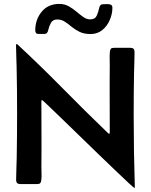

<svg xmlns="http://www.w3.org/2000/svg" viewBox="-20 -925 758 965"><path d="M656.2 19.5Q653.3 19.5 627.2 -4.6Q601.1 -28.8 560.1 -68.1Q519 -107.4 470.2 -154.5Q421.4 -201.7 373 -248.8Q324.7 -295.9 283.9 -335.2Q243.2 -374.5 218 -398.4Q192.9 -422.4 191.4 -422.4Q189 -422.4 188.5 -418.7Q188 -415 188 -413.6Q188 -369.1 188.2 -325Q188.5 -280.8 188.5 -236.3Q188.5 -199.2 188.5 -162.4Q188.5 -125.5 188 -87.9Q188 -72.3 188.7 -53.7Q189.5 -35.2 187.5 -19.5Q186.5 -9.8 182.6 -4.9Q178.7 0 167.5 0H81.1Q61 0 61 -20.5Q61 -48.3 62.3 -76.2Q63.5 -104 64 -131.8Q64.9 -187.5 65.4 -243.2Q65.9 -298.8 65.9 -354.5Q65.9 -413.1 65.4 -471.7Q64.9 -530.3 63.5 -588.9Q63 -616.7 61.8 -644.5Q60.5 -672.4 60.5 -700.2Q60.5 -703.1 63.5 -703.1Q66.4 -703.1 68.4 -701.2Q184.6 -593.3 295.9 -480.2Q407.2 -367.2 521.5 -257.3Q522.5 -256.3 524.4 -254.6Q526.4 -252.9 528.3 -252.9Q531.2 -252.9 531.5 -256.6Q531.7 -260.3 531.7 -261.7Q531.7 -307.1 531.5 -352.3Q531.2 -397.5 531.2 -442.9Q531.2 -481.9 531.2 -520.8Q531.2 -559.6 531.7 -598.1Q531.7 -614.3 531.2 -631.3Q530.8 -648.4 532.2 -664.6Q533.2 -674.8 537.1 -679.7Q541 -684.6 552.2 -684.6H636.2Q656.2 -684.6 656.2 -664.1Q656.2 -638.7 655.3 -613.3Q654.3 -587.9 653.8 -562Q652.8 -508.8 652.3 -454.8Q651.9 -400.9 651.9 -347.2Q651.9 -164.6 657.7 18.1ZM435.1 -753.9Q402.8 -753.9 380.1 -764.9Q357.4 -775.9 339.8 -790.5Q322.3 -805.2 305.4 -816.2Q288.6 -827.1 268.1 -827.1Q245.6 -827.1 236.1 -810.3Q226.6 -793.5 222.7 -774.9Q220.7 -765.1 216.3 -759.8Q211.9 -754.4 200.7 -754.4Q188.5 -754.4 172.9 -754.4Q157.2 -754.4 157.2 -772.5Q157.2 -826.7 189.5 -866Q221.7 -905.3 278.3 -905.3Q304.2 -905.3 325.2 -893.6Q346.2 -881.8 364.3 -866.5Q382.3 -851.1 398.9 -839.4Q415.5 -827.6 433.1 -827.6Q458 -827.6 466.3 -846.4Q474.6 -865.2 478.5 -884.8Q480.5 -894 484.9 -898.9Q489.3 -903.8 499.5 -903.8Q507.8 -903.8 518.6 -904.3Q529.3 -904.8 537.1 -901.4Q544.9 -897.9 544.9 -885.7Q544.9 -855 531.7 -824.5Q518.6 -793.9 494.1 -773.9Q469.7 -753.9 435.1 -753.9Z"/></svg>

Font: Belanosima
Style: Regular
Weight: 400
Designer: The DocRepair Project, Santiago Orozco
Foundry: Google
Version: Version 2.000